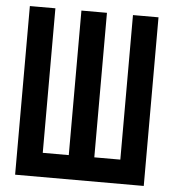

<svg xmlns="http://www.w3.org/2000/svg" viewBox="-51 -747 718 794"><g transform="rotate(5 308.0 -350.0)"><path d="M41 0V-700H147V-100H255V-700H361V-100H469V-700H575V0Z"/></g></svg>

Font: Overpass Mono
Style: Bold
Weight: 700
Monospace: yes
Designer: Delve Withrington, Dave Bailey
Foundry: Delve Fonts LLC
Version: Version 4.000